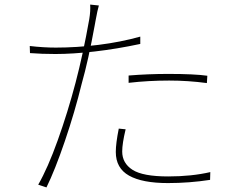

<svg xmlns="http://www.w3.org/2000/svg" viewBox="-20 -799 1040 839"><path d="M398 -711 394 -689Q366 -535 337 -433Q307 -310 263.5 -182.5Q220 -55 183 20L147 8Q189 -65 232.5 -186.5Q276 -308 310 -437Q343 -562 370 -715Q376 -751 374 -779L412 -775Q406 -755 398 -711ZM593 -639V-607Q490 -585 394 -574Q298 -563 222 -563Q163 -563 111 -567L110 -598Q170 -591 224 -591Q315 -591 411 -603Q507 -615 593 -639ZM715 -476Q830 -476 886 -468L884 -436Q802 -447 719 -447Q628 -447 542 -437V-469Q628 -476 715 -476ZM514 -137Q514 -86 559 -57Q604 -28 715 -28Q817 -28 899 -47L898 -13Q807 1 714 1Q602 1 544 -31.5Q486 -64 486 -135Q486 -172 499 -237L529 -234Q514 -172 514 -137Z"/></svg>

Font: Merged Yaku Han JP Thin
Style: Regular
Weight: 250
Designer: Ryoko NISHIZUKA 西塚涼子 (kana, bopomofo & ideographs); Paul D. Hunt (Latin, Greek & Cyrillic); Sandoll Communications 산돌커뮤니
Foundry: Adobe
Version: Version 2.004